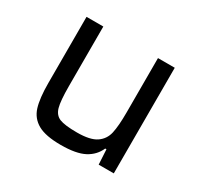

<svg xmlns="http://www.w3.org/2000/svg" viewBox="-117 -652 832 803"><g transform="rotate(30 299.5 -251.0)"><path d="M436 -72H430Q413 -33 374 -12.5Q335 8 261 8Q188 8 150.5 -13Q113 -34 100 -75.5Q87 -117 87 -191V-510H168V-223Q168 -151 176.5 -121Q185 -91 210 -81Q235 -71 294 -71Q357 -71 386.5 -91Q416 -111 424 -146.5Q432 -182 432 -247V-510H513V0H440Z"/></g></svg>

Font: Source Han Sans & Saira Hybrid
Style: Regular
Weight: 400
Designer: Ryoko NISHIZUKA 西塚涼子 (kana & ideographs); Paul D. Hunt (Latin, Greek & Cyrillic); Wenlong ZHANG 张文龙 (bopomofo); Sandoll 
Foundry: Adobe Systems Incorporated
Version: Version 1.00;August 2, 2021;FontCreator 13.0.0.2675 64-bit